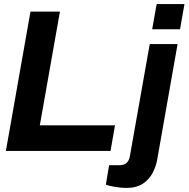

<svg xmlns="http://www.w3.org/2000/svg" viewBox="-20 -743 929 945"><path d="M9 0 130 -686H275L176 -126H546L524 0ZM602 182Q577 182 547 177Q517 172 501 166L517 70H569Q611 70 619 27L717 -526H854L754 41Q748 76 731 108.5Q714 141 682.5 161.5Q651 182 602 182ZM729 -599 751 -723H888L866 -599Z"/></svg>

Font: Archivo VF Beta
Style: Italic
Weight: 400
Italic angle: -10°
Designer: Hector Gatti
Foundry: Omnibus-Type
Version: Version 1.002